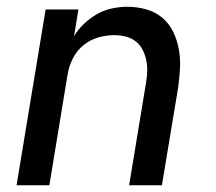

<svg xmlns="http://www.w3.org/2000/svg" viewBox="-20 -548 640 568"><path d="M29 0 115 -520H212L199 -441Q211 -461 229 -478Q247 -495 267.5 -506.5Q288 -518 311 -523Q334 -528 356 -528Q385 -528 412 -520.5Q439 -513 459.5 -496Q480 -479 492 -454.5Q504 -430 509 -402.5Q514 -375 512.5 -346.5Q511 -318 507 -289L459 0H362L412 -303Q415 -320 415.5 -337.5Q416 -355 412.5 -371Q409 -387 401.5 -401.5Q394 -416 381 -426Q368 -436 351.5 -440Q335 -444 318 -444Q294 -444 270 -437Q246 -430 226.5 -414Q207 -398 195.5 -375Q184 -352 180 -328L126 0Z"/></svg>

Font: Iosevka Aile Medium
Style: Italic
Weight: 500
Italic angle: -9°
Designer: Belleve Invis
Foundry: Belleve Invis
Version: Version 31.1.0; ttfautohint (v1.8.4)